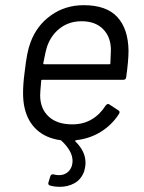

<svg xmlns="http://www.w3.org/2000/svg" viewBox="-20 -534 557 741"><path d="M467 -236Q467 -232 464 -229Q461 -226 456 -226H143Q139 -226 139 -222Q135 -178 135 -166Q135 -115 167.5 -84.5Q200 -54 259 -54Q301 -54 333.5 -73Q366 -92 388 -127Q396 -136 402 -131L437 -108Q445 -103 439 -94Q412 -52 369.5 -25.5Q327 1 274 7Q268 9 271 12Q310 50 310 94Q310 109 305 127Q293 159 267.5 173Q242 187 211 187Q191 187 173 182Q164 179 167 170L174 147Q177 137 187 139Q197 142 208 142Q225 142 238 133Q251 124 257 107Q260 97 260 87Q260 49 217 9Q216 7 213 7Q157 -1 122 -33Q87 -65 75 -117Q69 -143 69 -175Q69 -210 75 -255Q80 -298 85 -324Q90 -350 98 -371Q122 -436 177 -475Q232 -514 303 -514Q391 -514 433 -468Q475 -422 476 -338Q476 -300 467 -236ZM163 -358Q156 -338 147 -290Q147 -286 151 -286H402Q406 -286 406 -290Q408 -330 408 -341Q408 -391 378 -421.5Q348 -452 295 -452Q248 -452 213.5 -426.5Q179 -401 163 -358Z"/></svg>

Font: Barlow
Style: Italic
Weight: 400
Italic angle: -7°
Designer: Jeremy Tribby
Foundry: Tribby Type
Version: Version 1.408